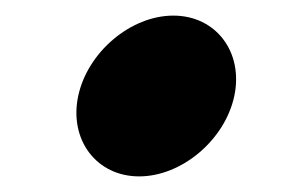

<svg xmlns="http://www.w3.org/2000/svg" viewBox="-20 -211 363 246"><path d="M80.2 -88C68.3 -32 103.5 15 158.3 15C213.1 15 268.3 -32 280.2 -88C292.1 -144 256.9 -191 202.1 -191C147.3 -191 92.1 -144 80.2 -88Z"/></svg>

Font: Hussar Nova
Style: 96
Weight: 700
Foundry: Cannot Into Space Fonts
Version: Version 0.99